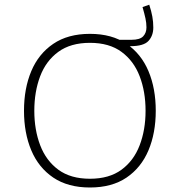

<svg xmlns="http://www.w3.org/2000/svg" viewBox="-20 -811 782 836"><path d="M629.9 -790.5Q639.2 -761.7 643.3 -738.8Q647.5 -715.8 647.5 -691.4Q647.5 -655.8 626.5 -632.8Q605.5 -609.9 547.4 -609.9H485.8V-637.7H552.2Q588.9 -637.7 603.3 -652.8Q617.7 -668 617.7 -691.9Q617.7 -710.9 613.3 -731.2Q608.9 -751.5 600.6 -780.3ZM371.6 -663.6Q467.3 -663.6 531 -620.1Q594.7 -576.7 626.5 -501.2Q658.2 -425.8 658.2 -328.6Q658.2 -231.9 626.5 -156.5Q594.7 -81.1 531 -37.8Q467.3 5.4 371.6 5.4Q275.9 5.4 211.9 -37.8Q147.9 -81.1 116.2 -156.5Q84.5 -231.9 84.5 -328.6Q84.5 -425.8 116.2 -501.2Q147.9 -576.7 211.9 -620.1Q275.9 -663.6 371.6 -663.6ZM371.6 -624.5Q287.6 -624.5 233.9 -585.2Q180.2 -545.9 154.8 -478.8Q129.4 -411.6 129.4 -328.6Q129.4 -245.6 155 -178.5Q180.7 -111.3 234.1 -72Q287.6 -32.7 371.6 -32.7Q455.6 -32.7 509 -72Q562.5 -111.3 588.1 -178.5Q613.8 -245.6 613.8 -328.6Q613.8 -412.1 588.1 -479Q562.5 -545.9 509 -585.2Q455.6 -624.5 371.6 -624.5Z"/></svg>

Font: Estedad-FD ExtraLight
Style: Regular
Weight: 200
Designer: Amin Abedi
Version: Version 7.3